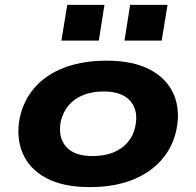

<svg xmlns="http://www.w3.org/2000/svg" viewBox="-20 -754 803 785"><path d="M348 11Q238 11 169 -26Q100 -63 72.5 -128Q45 -193 61 -274Q74 -330 103.5 -372.5Q133 -415 178.5 -445Q224 -475 283.5 -490.5Q343 -506 415 -506Q525 -506 594 -469Q663 -432 690.5 -368Q718 -304 701 -222Q689 -167 659 -124Q629 -81 584 -51Q539 -21 480 -5Q421 11 348 11ZM358 -116Q406 -116 441.5 -130Q477 -144 501 -171Q525 -198 533 -236Q547 -302 513 -341Q479 -380 404 -380Q358 -380 322 -366Q286 -352 262.5 -325.5Q239 -299 229 -260Q216 -194 249.5 -155Q283 -116 358 -116ZM489 -588 512 -734H665L641 -588ZM231 -588 255 -734H407L384 -588Z"/></svg>

Font: Nunito Sans 10pt Expanded ExtraBold
Style: Italic
Weight: 800
Width: 7
Italic angle: -9°
Designer: Vernon Adams
Foundry: Vernon Adams
Version: Version 3.101;gftools[0.9.27]